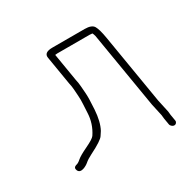

<svg xmlns="http://www.w3.org/2000/svg" viewBox="-120 -610 778 769"><g transform="rotate(-30 269.0 -226.0)"><path d="M490.7 16 485.8 -13C485.1 -17.7 484.5 -23 484.2 -29L471.5 -87L417.9 -409C413.3 -436.5 407.9 -455.7 401.7 -466.6C395.5 -477.5 381.5 -483 359.6 -483H210.6C183.9 -483 172 -474.3 174.9 -457L197 -324C202.2 -303.3 201.7 -285.4 203.6 -263.7C205.9 -239.4 202.1 -209.5 201.7 -188C200.6 -154.6 190.7 -124.1 172.2 -96.6C167.5 -89.7 152.9 -80.5 128.4 -68.8C103.9 -57.2 87.6 -47.7 79.5 -40.4C71.5 -33.1 64.1 -29 57.3 -28C48 -24.7 45.3 -18.4 49.2 -9C58.3 12.8 90 -5.8 99.6 -14.2C107.4 -21.1 118.3 -28.1 132.2 -35C171.3 -54.5 194 -69.4 200.3 -79.5C204.2 -85.8 208.1 -91.7 211.8 -97C223.4 -118.6 230.4 -147.6 232.8 -183.7C235.2 -219.9 235.7 -245 234.4 -259C232.1 -282.6 232.5 -301.6 227 -324L205.7 -452C208.9 -452.7 212.2 -453 215.6 -453H364.6C369.2 -453 373.6 -452.7 377.7 -452C379.6 -448.7 381.4 -443.7 383.2 -437L441.5 -87L454 -30C454.4 -23.3 455.1 -17.7 455.8 -13L460.7 16C462 23.9 470.2 31 478.2 31C486.1 31 492 23.9 490.7 16Z"/></g></svg>

Font: MewTooHand
Style: Lta
Weight: 400
Designer: Mew Too, Robert Jablonski
Version: Version 0.77